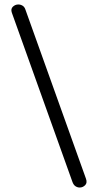

<svg xmlns="http://www.w3.org/2000/svg" viewBox="-20 -792 407 858"><path d="M62 -772Q72 -772 81 -766.5Q90 -761 94 -748L364 6Q371 25 360.5 35.5Q350 46 336 46Q326 46 317 40Q308 34 303 19L33 -735Q27 -752 37.5 -762Q48 -772 62 -772Z"/></svg>

Font: Edu SA Beginner
Style: Regular
Weight: 400
Designer: Tina and Corey Anderson
Foundry: Google for Education
Version: Version 1.003